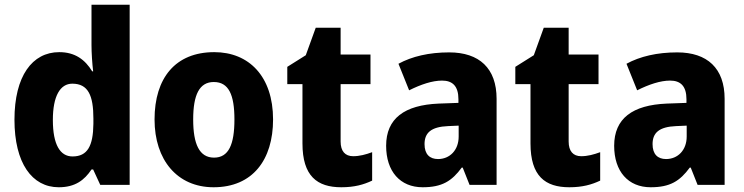

<svg xmlns="http://www.w3.org/2000/svg" viewBox="-20 -780 3138 810"><path d="M228 10C297 10 336 -20 366 -65H373L403 0H527V-760H366V-591C366 -557 369 -512 373 -479H369C339 -528 297 -560 230 -560C116 -560 41 -459 41 -275C41 -92 115 10 228 10ZM286 -120C234 -120 203 -169 203 -274C203 -375 234 -427 285 -427C352 -427 374 -377 374 -280V-258C373 -164 349 -120 286 -120Z M1132 -276C1132 -458 1030 -560 884 -560C720 -560 632 -451 632 -276C632 -105 728 10 881 10C1046 10 1132 -106 1132 -276ZM795 -276C795 -380 821 -434 882 -434C945 -434 969 -380 969 -276C969 -171 945 -115 883 -115C821 -115 795 -172 795 -276Z M1470 -121C1436 -121 1417 -142 1417 -183V-425H1543V-550H1417V-663H1312L1270 -547L1192 -498V-425H1256V-175C1256 -37 1318 10 1420 10C1475 10 1514 -1 1550 -18V-138C1523 -128 1497 -121 1470 -121Z M1875 -559C1790 -559 1718 -542 1661 -511L1706 -399C1756 -424 1804 -440 1845 -440C1889 -440 1914 -417 1914 -361V-346L1831 -343C1686 -337 1609 -280 1609 -165C1609 -57 1668 10 1763 10C1845 10 1886 -16 1928 -73H1932L1961 0H2075V-363C2075 -492 2002 -559 1875 -559ZM1870 -248 1915 -250V-204C1915 -146 1877 -109 1828 -109C1793 -109 1771 -129 1771 -172C1771 -220 1799 -245 1870 -248Z M2432 -121C2398 -121 2379 -142 2379 -183V-425H2505V-550H2379V-663H2274L2232 -547L2154 -498V-425H2218V-175C2218 -37 2280 10 2382 10C2437 10 2476 -1 2512 -18V-138C2485 -128 2459 -121 2432 -121Z M2837 -559C2752 -559 2680 -542 2623 -511L2668 -399C2718 -424 2766 -440 2807 -440C2851 -440 2876 -417 2876 -361V-346L2793 -343C2648 -337 2571 -280 2571 -165C2571 -57 2630 10 2725 10C2807 10 2848 -16 2890 -73H2894L2923 0H3037V-363C3037 -492 2964 -559 2837 -559ZM2832 -248 2877 -250V-204C2877 -146 2839 -109 2790 -109C2755 -109 2733 -129 2733 -172C2733 -220 2761 -245 2832 -248Z"/></svg>

Font: Noto Sans Thai Looped SemiCondensed ExtraBold
Style: Regular
Weight: 800
Width: 4
Designer: Sasikarn Vongin, Ben Mitchell
Foundry: The Fontpad Ltd
Version: Version 1.001